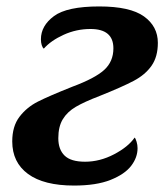

<svg xmlns="http://www.w3.org/2000/svg" viewBox="-20 -566 510 596"><path d="M18 -127Q18 -174 40.5 -203.5Q63 -233 97.5 -250.5Q132 -268 205 -297Q275 -323 303.5 -349Q332 -375 332 -416Q332 -476 261 -476Q217 -476 177.5 -458Q138 -440 116 -415Q112 -418 109.5 -426Q107 -434 107 -444Q107 -486 147.5 -516Q188 -546 288 -546Q384 -546 427 -515Q470 -484 470 -433Q470 -390 450.5 -362Q431 -334 395 -315Q359 -296 289 -268Q242 -250 215.5 -234.5Q189 -219 175 -196Q161 -173 161 -137Q161 -102 180.5 -83Q200 -64 244 -64Q290 -64 334 -87Q378 -110 398 -139Q401 -136 404 -126Q407 -116 407 -106Q407 -77 387 -51Q367 -25 323 -7.5Q279 10 210 10Q116 10 67 -26Q18 -62 18 -127Z"/></svg>

Font: Noto Serif Narrow
Style: Bold Italic
Weight: 700
Width: 4
Italic angle: -12°
Designer: Monotype Design Team
Foundry: Monotype Imaging Inc.
Version: Version 1.001